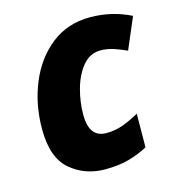

<svg xmlns="http://www.w3.org/2000/svg" viewBox="-90 -636 664 724"><g transform="rotate(-15 242.0 -274.5)"><path d="M234 10Q286 10 326 -1Q366 -12 401 -31L402 -162Q368 -143 337.5 -132Q307 -121 273 -121Q206 -121 206 -210Q206 -260 220 -310.5Q234 -361 262 -394.5Q290 -428 331 -428Q358 -428 383 -419.5Q408 -411 432 -400L484 -522Q410 -559 325 -559Q238 -559 174.5 -509.5Q111 -460 76.5 -377.5Q42 -295 42 -197Q42 -86 98.5 -38Q155 10 234 10Z"/></g></svg>

Font: Noto Sans Display Extra
Style: Italic
Weight: 800
Italic angle: -12°
Designer: Monotype Design Team
Foundry: Monotype Imaging Inc.
Version: Version 1.900